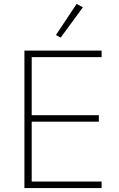

<svg xmlns="http://www.w3.org/2000/svg" viewBox="-20 -955 606 975"><path d="M496 0H104V-698H496V-665H141V-370H482V-337H141V-33H496ZM401 -918 288 -764 264 -777 369 -935Z"/></svg>

Font: IBM Plex Sans ExtraLight
Style: Regular
Weight: 250
Designer: Mike Abbink, Paul van der Laan, Pieter van Rosmalen
Foundry: Bold Monday
Version: Version 3.201